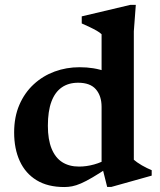

<svg xmlns="http://www.w3.org/2000/svg" viewBox="-20 -742 644 774"><path d="M389.5 -311Q389.5 -355.5 366.5 -382Q343.5 -408.5 295 -408.5Q256 -408.5 228.8 -389.5Q201.5 -370.5 187.2 -332Q173 -293.5 173 -235Q173 -179.5 188 -142.8Q203 -106 231 -88.2Q259 -70.5 298.5 -70.5Q328.5 -70.5 359.2 -79Q390 -87.5 419.5 -105V-69Q380.5 -43 353.2 -27Q326 -11 306.2 -2.5Q286.5 6 270.8 9Q255 12 239 12Q172.5 12 127.5 -15.5Q82.5 -43 59.8 -92.5Q37 -142 37 -208Q37 -270.5 58 -319.2Q79 -368 115.8 -402Q152.5 -436 200 -453.5Q247.5 -471 300.5 -471Q330 -471 356.2 -466.8Q382.5 -462.5 409.5 -453Q436.5 -443.5 468 -427.5L389.5 -412V-604Q382.5 -611 369.8 -618.2Q357 -625.5 341.2 -633Q325.5 -640.5 309.5 -647.5V-676L506 -722.5H527.5L519.5 -616V-98Q524.5 -93.5 533 -87.5Q541.5 -81.5 551.8 -75.5Q562 -69.5 572.5 -64.5Q583 -59.5 591.5 -56V-34L429 11.5H412L389.5 -78.5Z"/></svg>

Font: Newsreader SemiBold
Style: Regular
Weight: 600
Designer: Hugues Gentile
Foundry: Production Type
Version: Version 1.003